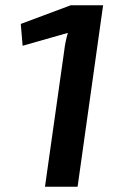

<svg xmlns="http://www.w3.org/2000/svg" viewBox="-20 -710 456 730"><path d="M372 -690 275 0H151L224 -516Q226 -534 229.5 -551Q233 -568 238 -585L66 -536L59 -619L249 -690Z"/></svg>

Font: Exo 2 SemiBold
Style: Italic
Weight: 600
Italic angle: -8°
Designer: Natanael Gama
Foundry: Natanael Gama
Version: Version 2.010